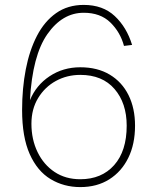

<svg xmlns="http://www.w3.org/2000/svg" viewBox="-20 -746 640 782"><path d="M307 16Q240 16 186 -16.5Q132 -49 101 -118.5Q70 -188 70 -298Q70 -386 85 -463.5Q100 -541 130.5 -600Q161 -659 208.5 -692.5Q256 -726 321 -726Q399 -726 447.5 -680.5Q496 -635 518 -563L485 -559Q470 -615 429.5 -654.5Q389 -694 321 -694Q234 -694 173 -607Q112 -520 102 -338Q127 -399 182 -435.5Q237 -472 307 -472Q377 -472 427 -442Q477 -412 503.5 -358.5Q530 -305 530 -234Q530 -159 502.5 -103Q475 -47 425 -15.5Q375 16 307 16ZM307 -16Q394 -16 445 -73.5Q496 -131 496 -234Q496 -326 446.5 -383.5Q397 -441 307 -441Q253 -441 208 -416.5Q163 -392 135.5 -347Q108 -302 108 -242Q108 -178 133 -126.5Q158 -75 202.5 -45.5Q247 -16 307 -16Z"/></svg>

Font: Geist Mono Thin
Style: Regular
Weight: 100
Monospace: yes
Designer: Basement.studio, Andrés Briganti, Mateo Zaragoza
Foundry: Basement.studio, Vercel, Andrés Briganti, Guido Ferreyra, Mateo Zaragoza
Version: Version 1.500; ttfautohint (v1.8.4.7-5d5b)